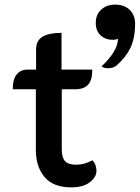

<svg xmlns="http://www.w3.org/2000/svg" viewBox="-20 -801 604 830"><path d="M135 -152V-415H35Q35 -458 52 -479Q69 -500 98 -500H136V-587Q136 -625 163.5 -642Q191 -659 246 -659V-500H379Q379 -455 361 -435Q343 -415 304 -415H247V-156Q247 -120 261 -104.5Q275 -89 310 -89Q345 -89 379 -108Q388 -100 392.5 -88Q397 -76 397 -63Q397 -35 368 -13Q339 9 288 9Q210 9 172.5 -36Q135 -81 135 -152ZM490 -634Q483 -629 467 -629Q435 -629 414.5 -648.5Q394 -668 394 -702Q394 -738 417.5 -759.5Q441 -781 478 -781Q518 -781 541 -758Q564 -735 564 -699Q564 -636 544 -594.5Q524 -553 483 -517Q477 -512 467 -509Q457 -506 447 -506Q429 -506 419 -514Q490 -581 490 -634Z"/></svg>

Font: K2D SemiBold
Style: Regular
Weight: 600
Designer: Katatrad Aksorn Co.,Ltd.
Foundry: Cadson Demak Co.,Ltd.
Version: Version 1.000; ttfautohint (v1.6)